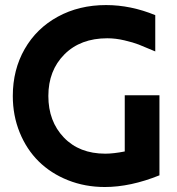

<svg xmlns="http://www.w3.org/2000/svg" viewBox="-20 -731 703 762"><path d="M596.2 -526.9Q551.8 -545.9 530.5 -554.2Q509.3 -562.5 474.1 -570.8Q439 -579.1 405.8 -579.1Q299.3 -579.1 235.6 -515.1Q171.9 -451.2 171.9 -350.1Q171.9 -249.5 233.4 -185.3Q294.9 -121.1 397.9 -121.1Q430.2 -121.1 475.1 -129.9V-353H612.8V-35.2Q497.6 11.2 396 11.2Q317.4 11.2 249.5 -15.9Q181.6 -43 133.5 -90.6Q85.4 -138.2 58.1 -205.3Q30.8 -272.5 30.8 -350.1Q30.8 -454.1 77.9 -536.4Q125 -618.7 209.5 -664.8Q293.9 -710.9 400.9 -710.9Q499 -710.9 596.2 -670.9Z"/></svg>

Font: TASA Explorer
Style: Bold
Weight: 700
Designer: Weizhong Zhang
Foundry: Local Remote
Version: Version 1.000;Glyphs 3.1.2 (3151)